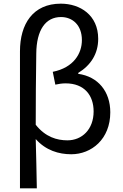

<svg xmlns="http://www.w3.org/2000/svg" viewBox="-20 -829 671 1048"><path d="M89 199H181C179 108 178 22 175 -70C230 -8 301 13 369 13C479 13 582 -69 582 -216C582 -330 515 -411 407 -426V-431C476 -473 516 -536 516 -617C516 -747 417 -809 312 -809C160 -809 89 -698 89 -549ZM348 -63C291 -63 228 -81 175 -148C175 -279 176 -407 178 -536C179 -666 229 -736 313 -736C374 -736 427 -694 427 -610C427 -538 383 -460 268 -437L282 -367C300 -371 319 -374 338 -374C441 -374 491 -308 491 -221C491 -122 427 -63 348 -63Z"/></svg>

Font: Noto Sans KR Regular
Style: Regular
Weight: 400
Designer: Ryoko NISHIZUKA  (kana & ideographs); Paul D. Hunt (Latin, Greek & Cyrillic); Wenlong ZHANG  (bopomofo); Sandoll Communi
Foundry: Adobe Systems Incorporated
Version: Version 1.004;PS 1.004;hotconv 1.0.82;makeotf.lib2.5.63406